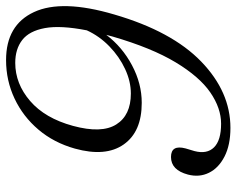

<svg xmlns="http://www.w3.org/2000/svg" viewBox="-92 -658 761 617"><g transform="rotate(-90 288.5 -349.5)"><path d="M186 10.5Q131 10.5 94 -8.5Q57 -27.5 41.8 -58.5Q26.5 -89.5 36 -126Q50.5 -180.5 92.5 -180.5Q132.5 -180.5 120 -133.5L111.5 -105Q101 -65 123.5 -42.2Q146 -19.5 199.5 -19.5Q249.5 -19.5 300 -54.2Q350.5 -89 396.8 -165.8Q443 -242.5 479.5 -368Q482.5 -378.5 485 -388.5Q446 -337 387.2 -305.8Q328.5 -274.5 266.5 -274.5Q173.5 -274.5 132.8 -332.5Q92 -390.5 119.5 -489.5Q138.5 -557 180.5 -606.5Q222.5 -656 280.2 -683.2Q338 -710.5 404 -710.5Q516.5 -710.5 558.2 -620.8Q600 -531 550.5 -363Q496.5 -177.5 399.2 -83.5Q302 10.5 186 10.5ZM192.5 -495.5Q167.5 -403.5 197 -356.5Q226.5 -309.5 296.5 -309.5Q335.5 -309.5 375.2 -328Q415 -346.5 448 -378.5Q481 -410.5 499.5 -451Q516 -535 506.8 -585.5Q497.5 -636 468.5 -658.5Q439.5 -681 395 -681Q328 -681 272.5 -633.2Q217 -585.5 192.5 -495.5Z"/></g></svg>

Font: Fraunces 72pt S050 Light
Style: Italic
Weight: 300
Italic angle: -16°
Version: Version 1.000; ttfautohint (v1.8.3)